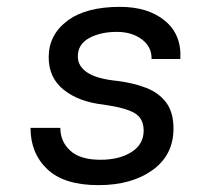

<svg xmlns="http://www.w3.org/2000/svg" viewBox="-20 -528 640 560"><path d="M267 12Q167 12 118 -34.5Q69 -81 69 -155H156Q156 -115 185 -88.5Q214 -62 273 -62Q328 -62 363.5 -84.5Q399 -107 399 -147Q399 -183 372 -198.5Q345 -214 281 -223Q210 -231 166 -266Q122 -301 122 -361Q122 -426 176 -467Q230 -508 330 -508Q412 -508 461 -467.5Q510 -427 506 -356H422Q423 -391 394 -413Q365 -435 321 -435Q273 -435 240 -417Q207 -399 207 -363Q207 -335 234.5 -316.5Q262 -298 322 -292Q370 -286 407 -271.5Q444 -257 465 -228.5Q486 -200 486 -153Q486 -76 425 -32Q364 12 267 12Z"/></svg>

Font: DM Mono
Style: Italic
Weight: 400
Italic angle: -10°
Designer: Colophon Foundry
Foundry: Colophon Foundry
Version: Version 1.000; ttfautohint (v1.8.2.53-6de2)